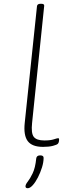

<svg xmlns="http://www.w3.org/2000/svg" viewBox="-20 -772 370 1017"><path d="M208 6Q150 6 127 -24.5Q104 -55 111 -121L176 -740Q178 -752 195 -752H199Q216 -752 214 -740L150 -121Q144 -66 159 -47Q174 -28 215 -28Q247 -28 265 -34Q283 -40 288 -40Q293 -40 293 -33Q293 -17 286 -10Q281 -5 260.5 0.5Q240 6 208 6ZM127 225Q115 225 115 215Q115 205 127 190Q139 175 153 146Q167 117 172 67Q174 51 193 51Q211 51 211 64Q211 87 202.5 114.5Q194 142 181 167.5Q168 193 153.5 209Q139 225 127 225Z"/></svg>

Font: Asap Expanded Expanded Thin
Style: Italic
Weight: 100
Width: 7
Italic angle: -6°
Designer: Pablo Cosgaya
Foundry: Omnibus-Type
Version: Version 3.001; ttfautohint (v1.8.4.7-5d5b)